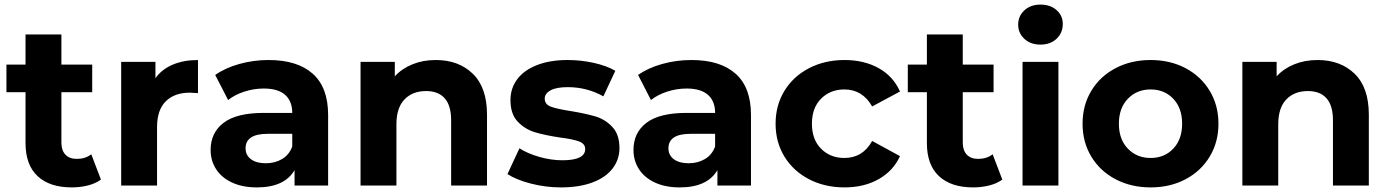

<svg xmlns="http://www.w3.org/2000/svg" viewBox="-20 -807 6042 835"><path d="M419 -26Q396 -9 362.5 -0.5Q329 8 292 8Q196 8 143.5 -41Q91 -90 91 -185V-406H8V-526H91V-657H247V-526H381V-406H247V-187Q247 -153 264.5 -134.5Q282 -116 314 -116Q351 -116 377 -136Z M841 -546V-402Q815 -404 806 -404Q739 -404 701 -366.5Q663 -329 663 -254V0H507V-538H656V-467Q684 -506 731.5 -526Q779 -546 841 -546Z M1407 -307V0H1261V-67Q1217 8 1097 8Q1035 8 989.5 -13Q944 -34 920 -71Q896 -108 896 -155Q896 -230 952.5 -273Q1009 -316 1127 -316H1251Q1251 -367 1220 -394.5Q1189 -422 1127 -422Q1084 -422 1042.5 -408.5Q1001 -395 972 -372L916 -481Q960 -512 1021.5 -529Q1083 -546 1148 -546Q1273 -546 1340 -486.5Q1407 -427 1407 -307ZM1251 -170V-225H1144Q1048 -225 1048 -162Q1048 -132 1071.5 -114.5Q1095 -97 1136 -97Q1176 -97 1207 -115.5Q1238 -134 1251 -170Z M2098 -308V0H1942V-284Q1942 -348 1914 -379.5Q1886 -411 1833 -411Q1774 -411 1739 -374.5Q1704 -338 1704 -266V0H1548V-538H1697V-475Q1728 -509 1774 -527.5Q1820 -546 1875 -546Q1975 -546 2036.5 -486Q2098 -426 2098 -308Z M2187 -50 2239 -162Q2275 -139 2326 -124.5Q2377 -110 2426 -110Q2525 -110 2525 -159Q2525 -182 2498 -192Q2471 -202 2415 -209Q2349 -219 2306 -232Q2263 -245 2231.5 -278Q2200 -311 2200 -372Q2200 -423 2229.5 -462.5Q2259 -502 2315.5 -524Q2372 -546 2449 -546Q2506 -546 2562.5 -533.5Q2619 -521 2656 -499L2604 -388Q2533 -428 2449 -428Q2399 -428 2374 -414Q2349 -400 2349 -378Q2349 -353 2376 -343Q2403 -333 2462 -324Q2528 -313 2570 -300.5Q2612 -288 2643 -255Q2674 -222 2674 -163Q2674 -113 2644 -74Q2614 -35 2556.5 -13.5Q2499 8 2420 8Q2353 8 2289 -8.5Q2225 -25 2187 -50Z M3246 -307V0H3100V-67Q3056 8 2936 8Q2874 8 2828.5 -13Q2783 -34 2759 -71Q2735 -108 2735 -155Q2735 -230 2791.5 -273Q2848 -316 2966 -316H3090Q3090 -367 3059 -394.5Q3028 -422 2966 -422Q2923 -422 2881.5 -408.5Q2840 -395 2811 -372L2755 -481Q2799 -512 2860.5 -529Q2922 -546 2987 -546Q3112 -546 3179 -486.5Q3246 -427 3246 -307ZM3090 -170V-225H2983Q2887 -225 2887 -162Q2887 -132 2910.5 -114.5Q2934 -97 2975 -97Q3015 -97 3046 -115.5Q3077 -134 3090 -170Z M3353 -269Q3353 -349 3391.5 -412Q3430 -475 3498.5 -510.5Q3567 -546 3653 -546Q3738 -546 3801.5 -510.5Q3865 -475 3894 -409L3773 -344Q3731 -418 3652 -418Q3591 -418 3551 -378Q3511 -338 3511 -269Q3511 -200 3551 -160Q3591 -120 3652 -120Q3732 -120 3773 -194L3894 -128Q3865 -64 3801.5 -28Q3738 8 3653 8Q3567 8 3498.5 -27.5Q3430 -63 3391.5 -126Q3353 -189 3353 -269Z M4339 -26Q4316 -9 4282.5 -0.5Q4249 8 4212 8Q4116 8 4063.5 -41Q4011 -90 4011 -185V-406H3928V-526H4011V-657H4167V-526H4301V-406H4167V-187Q4167 -153 4184.5 -134.5Q4202 -116 4234 -116Q4271 -116 4297 -136Z M4427 -538H4583V0H4427ZM4408 -700Q4408 -737 4435 -762Q4462 -787 4505 -787Q4548 -787 4575 -763Q4602 -739 4602 -703Q4602 -664 4575 -638.5Q4548 -613 4505 -613Q4462 -613 4435 -638Q4408 -663 4408 -700Z M4688 -269Q4688 -349 4726 -412Q4764 -475 4831.5 -510.5Q4899 -546 4984 -546Q5069 -546 5136 -510.5Q5203 -475 5241 -412Q5279 -349 5279 -269Q5279 -189 5241 -126Q5203 -63 5136 -27.5Q5069 8 4984 8Q4899 8 4831.5 -27.5Q4764 -63 4726 -126Q4688 -189 4688 -269ZM5121 -269Q5121 -337 5082.5 -377.5Q5044 -418 4984 -418Q4924 -418 4885 -377.5Q4846 -337 4846 -269Q4846 -201 4885 -160.5Q4924 -120 4984 -120Q5044 -120 5082.5 -160.5Q5121 -201 5121 -269Z M5933 -308V0H5777V-284Q5777 -348 5749 -379.5Q5721 -411 5668 -411Q5609 -411 5574 -374.5Q5539 -338 5539 -266V0H5383V-538H5532V-475Q5563 -509 5609 -527.5Q5655 -546 5710 -546Q5810 -546 5871.5 -486Q5933 -426 5933 -308Z"/></svg>

Font: APTA Sans Regular
Style: Bold Italic
Weight: 700
Version: Version 7.200